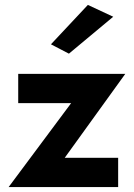

<svg xmlns="http://www.w3.org/2000/svg" viewBox="-20 -760 544 780"><path d="M440 -692 337 -740 187 -580 260 -542ZM269 -341 15 0H460V-119H243L489 -460H54V-341Z"/></svg>

Font: Jost-600-Semi-PL
Style: Regular
Weight: 600
Version: Version 3.300; ttfautohint (v0.97) -l 8 -r 50 -G 200 -x 14 -